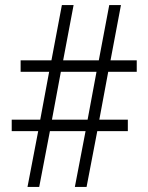

<svg xmlns="http://www.w3.org/2000/svg" viewBox="-20 -734 583 754"><path d="M88 0H134L176 -219H316L274 0H320L362 -219H482V-264H370L405 -452H517V-497H414L455 -714H409L368 -497H228L269 -714H223L182 -497H61V-452H173L138 -264H26V-219H130ZM184 -264 219 -452H359L324 -264Z"/></svg>

Font: Noto Sans Malayalam Condensed Light
Style: Regular
Weight: 300
Width: 3
Designer: Jelle Bosma - Monotype Design Team
Foundry: Monotype Imaging Inc.
Version: Version 2.104